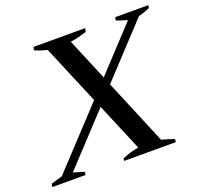

<svg xmlns="http://www.w3.org/2000/svg" viewBox="-161 -837 1017 973"><g transform="rotate(-20 347.5 -350.0)"><path d="M734 -700 731 -685Q693 -669 670 -664L414 -389L561 -37Q605 -25 629 -16L627 0H348L350 -13Q398 -34 439 -39L330 -298L84 -34Q93 -31 111.5 -26Q130 -21 143 -16L140 0H-39L-36 -17L25 -35L311 -342L177 -661Q143 -669 111 -683L114 -700H393L389 -681Q335 -664 301 -660L396 -433L611 -664Q586 -671 552 -683L555 -700Z"/></g></svg>

Font: Trirong SemiBold
Style: Italic
Weight: 600
Italic angle: -12°
Designer: Katatrad Team
Foundry: CadsonDemak
Version: Version 1.001